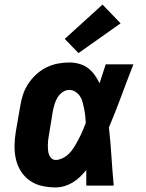

<svg xmlns="http://www.w3.org/2000/svg" viewBox="-20 -811 640 839"><path d="M223 8Q193 8 163.5 1.5Q134 -5 110.5 -21.5Q87 -38 71.5 -62.5Q56 -87 49.5 -115.5Q43 -144 43.5 -174.5Q44 -205 49 -235L68 -345Q72 -371 80 -396Q88 -421 102.5 -443.5Q117 -466 137.5 -485Q158 -504 182 -516Q206 -528 231.5 -533Q257 -538 283 -538Q305 -538 326.5 -532Q348 -526 364.5 -513.5Q381 -501 393.5 -483.5Q406 -466 415 -447Q422 -468 428.5 -488.5Q435 -509 442 -530H563Q536 -461 510.5 -392Q485 -323 456 -254Q463 -191 467 -127.5Q471 -64 477 0H357Q357 -17 357 -34Q357 -51 357 -68Q344 -52 329.5 -38Q315 -24 297.5 -13.5Q280 -3 261 2.5Q242 8 223 8ZM223 -112Q236 -112 249 -117.5Q262 -123 273 -132Q284 -141 292.5 -152Q301 -163 308 -175Q315 -187 321.5 -199Q328 -211 334 -223.5Q340 -236 345 -249Q350 -262 355 -274Q354 -289 352.5 -304Q351 -319 348 -333.5Q345 -348 341.5 -362.5Q338 -377 330.5 -389Q323 -401 310.5 -409.5Q298 -418 283 -418Q267 -418 253.5 -408.5Q240 -399 231.5 -385Q223 -371 218.5 -356Q214 -341 211 -326L193 -216Q191 -205 190 -195Q189 -185 189 -174.5Q189 -164 190 -154Q191 -144 194.5 -134.5Q198 -125 205.5 -118.5Q213 -112 223 -112ZM323 -579 263 -641 428 -791 507 -709Z"/></svg>

Font: Iosevka Curly Slab HvEx
Style: Italic
Weight: 900
Width: 7
Italic angle: -9°
Monospace: yes
Designer: Belleve Invis
Foundry: Belleve Invis
Version: Version 11.1.0; ttfautohint (v1.8.3)